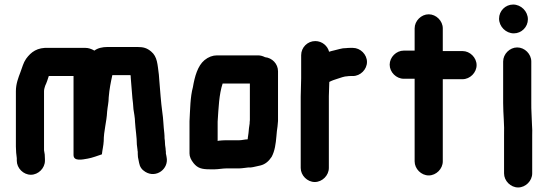

<svg xmlns="http://www.w3.org/2000/svg" viewBox="-20 -719 2415 846"><path d="M54 -22V-11C54 22 83 51 116 51C149 51 178 22 178 -11V-18C178 -33 177 -44 174 -57V-317C174 -326 177 -334 179 -341C185 -353 191 -371 195 -384H304V-36C304 -7 343 -16 366 -20C385 -23 414 -34 429 -39C431 -59 436 -77 437 -97C437 -143 450 -182 452 -227C454 -249 459 -268 459 -290C462 -327 468 -356 475 -388H555C556 -385 556 -382 556 -378C557 -370 557 -362 558 -353C561 -325 562 -292 566 -264L568 -238C570 -224 575 -199 575 -181C577 -147 583 -115 583 -82C584 -73 585 -65 586 -58C586 -55 586 -53 587 -51V-41C587 -32 588 -22 591 -11L593 -1C596 16 605 29 620 38C668 68 725 25 714 -27L712 -38C711 -40 711 -42 711 -43C711 -48 711 -53 710 -58C710 -68 707 -77 707 -88C707 -95 706 -103 705 -110C705 -116 705 -123 704 -132C700 -163 700 -195 695 -226C689 -270 686 -317 682 -364L680 -390C674 -434 674 -469 646 -492C628 -507 613 -512 585 -512H454C431 -512 410 -507 396 -496C382 -504 369 -508 357 -508H196C144 -511 117 -490 95 -460C82 -441 79 -424 70 -401C61 -377 50 -350 50 -317V-73C50 -54 52 -37 54 -22Z M1034 -101H974C964 -101 954 -100 943 -99C942 -98 940 -98 939 -98V-183C943 -243 945 -303 961 -351H1081V-190C1080 -183 1080 -178 1080 -175C1079 -169 1078 -162 1077 -154L1075 -133L1072 -112C1072 -110 1072 -108 1071 -105C1059 -105 1046 -101 1034 -101ZM978 23H1034C1041 23 1048 22 1057 21L1073 19H1084C1097 18 1116 12 1128 10C1148 5 1164 -8 1177 -28C1191 -54 1195 -85 1198 -119L1200 -141C1202 -158 1204 -165 1205 -186V-405C1205 -438 1179 -464 1148 -467C1138 -472 1128 -475 1117 -475H936C917 -475 898 -468 881 -454C851 -429 838 -382 830 -335C818 -291 818 -237 815 -185V-43C815 -29 821 -15 833 0C851 22 869 27 904 27H927C941 27 962 23 978 23Z M1597 -446C1597 -479 1568 -508 1535 -508H1525C1518 -508 1511 -508 1505 -507C1496 -507 1486 -506 1476 -503C1460 -498 1445 -496 1430 -491C1424 -516 1400 -538 1369 -538C1335 -538 1307 -510 1307 -476V-374C1307 -350 1305 -319 1305 -293V21C1305 54 1334 83 1367 83C1400 83 1429 54 1429 21V-295C1429 -315 1431 -339 1431 -358C1440 -363 1456 -369 1467 -372C1480 -376 1497 -383 1511 -383C1516 -384 1520 -384 1525 -384H1535C1568 -384 1597 -413 1597 -446Z M1807 -594V-496H1759C1726 -496 1697 -467 1697 -434C1697 -401 1726 -372 1759 -372H1807V-8C1807 25 1836 54 1869 54C1902 54 1931 25 1931 -8V-370H2018C2051 -370 2080 -399 2080 -432C2080 -465 2051 -494 2018 -494H1931V-594C1931 -627 1902 -656 1869 -656C1836 -656 1807 -627 1807 -594Z M2197 -448V-265C2197 -217 2203 -168 2201 -122V45C2201 78 2230 107 2263 107C2296 107 2325 78 2325 45V-121C2326 -137 2325 -154 2324 -171L2322 -219C2321 -235 2321 -250 2321 -265V-448C2321 -481 2292 -510 2259 -510C2226 -510 2197 -481 2197 -448ZM2179 -637C2179 -602 2209 -572 2244 -572C2278 -572 2306 -600 2306 -634C2306 -669 2276 -699 2241 -699C2207 -699 2179 -671 2179 -637Z"/></svg>

Font: Electronic
Style: Thk
Weight: 900
Version: Version 1.011